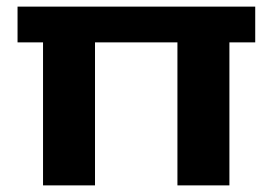

<svg xmlns="http://www.w3.org/2000/svg" viewBox="-20 -560 824 580"><path d="M267 -432V0H110V-432ZM751 -540V-432H33V-540ZM673 -432V0H516V-432Z"/></svg>

Font: Pathway Extreme 72pt
Style: Bold
Weight: 700
Designer: Eduardo Rodriguez Tunni
Foundry: Eduardo Rodriguez Tunni
Version: Version 1.001;gftools[0.9.26]